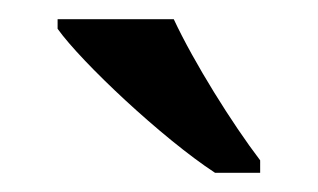

<svg xmlns="http://www.w3.org/2000/svg" viewBox="-20 -786 331 200"><path d="M204 -606H251V-619C222 -657 182 -721 161 -766H40V-756C65 -721 149 -642 204 -606Z"/></svg>

Font: Noto Serif Ethiopic Medium
Style: Regular
Weight: 500
Designer: Monotype Design Team
Foundry: Monotype Imaging Inc.
Version: Version 2.102